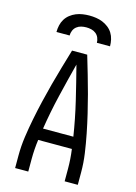

<svg xmlns="http://www.w3.org/2000/svg" viewBox="-140 -1028 779 1101"><g transform="rotate(15 250.0 -477.5)"><path d="M64 0V-74Q64 -130 72 -186Q80 -242 91 -297.5Q102 -353 115 -408Q128 -463 142.5 -517.5Q157 -572 173 -626.5Q189 -681 205 -735H295Q311 -681 327 -626.5Q343 -572 357.5 -517.5Q372 -463 385 -408Q398 -353 409 -297.5Q420 -242 428 -186Q436 -130 436 -74V0H358V-74Q358 -103 356 -132Q354 -161 350 -190H150Q146 -161 144 -132Q142 -103 142 -74V0ZM340 -260Q324 -362 300 -463Q276 -564 250 -664Q224 -564 200 -463Q176 -362 160 -260ZM91 -815Q91 -835 95.5 -855Q100 -875 110.5 -892Q121 -909 137 -921.5Q153 -934 171.5 -941.5Q190 -949 210 -952Q230 -955 250 -955Q270 -955 290 -952Q310 -949 328.5 -941.5Q347 -934 363 -921.5Q379 -909 389.5 -892Q400 -875 404.5 -855Q409 -835 409 -815H331Q331 -830 325 -844.5Q319 -859 307 -868.5Q295 -878 280 -881.5Q265 -885 250 -885Q235 -885 220 -881.5Q205 -878 193 -868.5Q181 -859 175 -844.5Q169 -830 169 -815Z"/></g></svg>

Font: Zed Sans
Style: Regular
Weight: 400
Designer: Belleve Invis
Foundry: Belleve Invis
Version: Version 1.0.0; ttfautohint (v1.8.4)